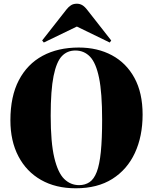

<svg xmlns="http://www.w3.org/2000/svg" viewBox="-20 -1000 824 1034"><path d="M388 14Q280 14 201 -31Q122 -76 79 -158.5Q36 -241 36 -352Q36 -481 81.5 -568Q127 -655 209.5 -699.5Q292 -744 404 -744Q505 -744 582.5 -702.5Q660 -661 704 -580.5Q748 -500 748 -383Q748 -266 706.5 -176.5Q665 -87 585 -36.5Q505 14 388 14ZM406 -3Q438 -3 462 -19Q486 -35 501 -74Q516 -113 523 -182Q530 -251 530 -356Q530 -500 513.5 -580.5Q497 -661 465 -694.5Q433 -728 386 -728Q342 -728 313 -697.5Q284 -667 268.5 -590.5Q253 -514 253 -377Q253 -232 272.5 -150.5Q292 -69 326 -36Q360 -3 406 -3ZM216 -771 207 -782 338 -949Q349 -963 362 -971.5Q375 -980 394 -980Q410 -980 423.5 -972Q437 -964 452 -944L579 -782L571 -771L394 -857Z"/></svg>

Font: Literata 72pt ExtraBold
Style: Regular
Weight: 800
Designer: Latin by Veronika Burian and Jose Scaglione. Greek by Irene Vlachou. Cyrillic by Vera Evstafieva.
Foundry: TypeTogether
Version: Version 3.002